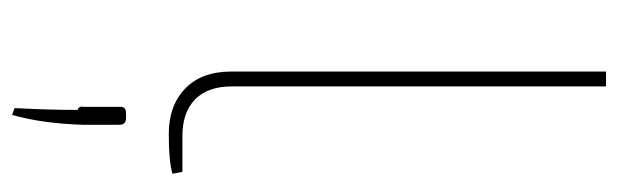

<svg xmlns="http://www.w3.org/2000/svg" viewBox="-364 -376 999 310"><g transform="rotate(90 135.0 -220.5)"><path d="M119 -700V-96Q119 -57 140 -36.5Q161 -16 199 -16H257L260 0Q240 6 196 6Q150 6 122.5 -20.5Q95 -47 95 -95V-700ZM162 75H170Q181 75 181 86V144Q179 210 165 259L154 255Q157 199 157 153Q154 153 152.5 150Q151 147 152 144V86Q151 75 162 75Z"/></g></svg>

Font: Exo 2.0 Thin
Style: Regular
Weight: 250
Designer: Natanael Gama
Version: Version 1.001;PS 001.001;hotconv 1.0.70;makeotf.lib2.5.58329